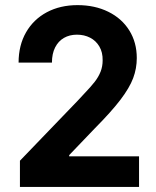

<svg xmlns="http://www.w3.org/2000/svg" viewBox="-20 -737 616 757"><path d="M58.6 -103.3 286.3 -339.9 313.2 -368.9Q338.6 -395.3 353.4 -414.4Q368.2 -433.4 376.5 -454.2Q384.7 -474.9 384.7 -498.9Q385.3 -530.7 371.8 -553.6Q358.4 -576.5 335.2 -588.4Q312.1 -600.3 283.3 -600.3Q254.2 -600.3 232 -587.5Q209.8 -574.7 197.3 -549.9Q184.8 -525.2 184.8 -490.1H53.3Q53.3 -558.3 82.7 -609.5Q112.1 -660.7 164.7 -688.8Q217.4 -716.8 285.7 -716.8Q353.9 -716.8 407 -690.6Q460.1 -664.5 489.7 -617.1Q519.3 -569.7 519.3 -508.3Q519.3 -467.2 505.1 -429.2Q490.9 -391.2 455.2 -344.1Q419.4 -296.9 352.4 -229.4L252.8 -125.4V-120.7H528.2V0H58.6Z"/></svg>

Font: Pretendard GOV Variable
Style: Regular
Weight: 400
Designer: Base glyphs from Inter by Rasmus Andersson; Hangul glyphs from Noto Sans CJK(Source Han Sans) by Jang Soo-young and Kang
Foundry: Kil Hyung-jin
Version: Version 1.307;Glyphs 3.2 (3192)